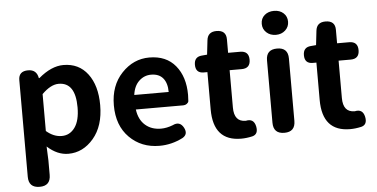

<svg xmlns="http://www.w3.org/2000/svg" viewBox="-62 -933 2491 1270"><g transform="rotate(-5 1183.5 -298.0)"><path d="M142.6 -559.6Q199.2 -559.6 209 -502H212.9Q297.9 -574.2 377.9 -574.2Q480.5 -574.2 539.1 -496.6Q597.7 -418.9 597.7 -289.1Q597.7 -150.4 527.8 -68.4Q458 13.7 360.4 13.7Q287.1 13.7 220.7 -46.9L224.6 44.9V141.6Q224.6 214.8 152.3 214.8Q79.1 214.8 79.1 141.6V-500Q79.1 -559.6 142.6 -559.6ZM224.6 -394.5V-149.4Q273.4 -107.4 327.1 -107.4Q380.9 -107.4 414.1 -153.3Q447.3 -199.2 447.3 -287.1Q447.3 -453.1 335.9 -453.1Q283.2 -453.1 224.6 -394.5Z M1145.5 -239.3H830.1Q838.9 -171.9 880.4 -135.3Q921.9 -98.6 985.4 -98.6Q1022.5 -98.6 1063.5 -114.3Q1112.3 -138.7 1137.7 -90.8Q1160.2 -46.9 1121.1 -24.4Q1046.9 13.7 965.8 13.7Q845.7 13.7 766.6 -65.4Q687.5 -144.5 687.5 -279.3Q687.5 -410.2 765.1 -492.2Q842.8 -574.2 948.2 -574.2Q1060.5 -574.2 1121.6 -500Q1182.6 -425.8 1182.6 -305.7Q1182.6 -287.1 1180.7 -263.7Q1178.7 -253.9 1168.5 -246.6Q1158.2 -239.3 1145.5 -239.3ZM828.1 -335.9H1056.6Q1056.6 -394.5 1029.8 -427.2Q1002.9 -460 950.2 -460Q904.3 -460 870.1 -427.7Q835.9 -395.5 828.1 -335.9Z M1470.7 -444.3V-196.3Q1470.7 -101.6 1546.9 -101.6H1548.8Q1601.6 -113.3 1613.3 -58.6Q1624 -5.9 1582 4.9Q1543 13.7 1507.8 13.7Q1323.2 13.7 1323.2 -196.3V-444.3H1298.8Q1245.1 -444.3 1245.1 -500Q1245.1 -552.7 1295.9 -556.6L1331.1 -559.6L1341.8 -653.3Q1347.7 -710 1406.2 -710Q1470.7 -710 1470.7 -649.4V-559.6H1550.8Q1608.4 -559.6 1608.4 -502Q1608.4 -444.3 1550.8 -444.3Z M1868.2 -487.3V-73.2Q1868.2 0 1795.9 0Q1722.7 0 1722.7 -73.2V-487.3Q1722.7 -559.6 1795.9 -559.6Q1868.2 -559.6 1868.2 -487.3ZM1709 -730.5Q1709 -766.6 1733.9 -788.1Q1758.8 -809.6 1796.9 -809.6Q1835 -809.6 1859.4 -787.6Q1883.8 -765.6 1883.8 -730.5Q1883.8 -696.3 1858.9 -673.3Q1834 -650.4 1796.9 -650.4Q1758.8 -650.4 1733.9 -673.3Q1709 -696.3 1709 -730.5Z M2194.3 -444.3V-196.3Q2194.3 -101.6 2270.5 -101.6H2272.5Q2325.2 -113.3 2336.9 -58.6Q2347.7 -5.9 2305.7 4.9Q2266.6 13.7 2231.4 13.7Q2046.9 13.7 2046.9 -196.3V-444.3H2022.5Q1968.8 -444.3 1968.8 -500Q1968.8 -552.7 2019.5 -556.6L2054.7 -559.6L2065.4 -653.3Q2071.3 -710 2129.9 -710Q2194.3 -710 2194.3 -649.4V-559.6H2274.4Q2332 -559.6 2332 -502Q2332 -444.3 2274.4 -444.3Z"/></g></svg>

Font: GenSenMaruGothic TW TTF Bold
Style: Regular
Weight: 700
Version: Version 1.301